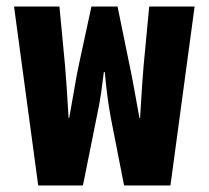

<svg xmlns="http://www.w3.org/2000/svg" viewBox="-20 -568 639 588"><path d="M97 0 23 -548H162L179 -369Q181 -345 184 -303.5Q187 -262 190 -207H192Q202 -262 209 -303.5Q216 -345 222 -372L260 -548H340L376 -372Q382 -345 389.5 -303.5Q397 -262 407 -207H409Q412 -262 415 -303.5Q418 -345 420 -369L437 -548H576L502 0H360L319 -209Q312 -248 308 -280.5Q304 -313 301 -347H298Q294 -313 289.5 -282Q285 -251 276 -209L234 0Z"/></svg>

Font: Noto Sans Thai ExtCond ExtBd
Style: Regular
Weight: 800
Width: 2
Designer: Monotype Design Team
Foundry: Monotype Imaging Inc.
Version: Version 2.002; ttfautohint (v1.8.4.7-5d5b)